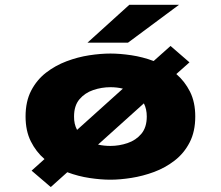

<svg xmlns="http://www.w3.org/2000/svg" viewBox="-20 -734 915 796"><path d="M111 -26.5 164.5 -74.5Q129.5 -104.5 107.8 -148Q86 -191.5 86 -251Q86 -313.5 109.2 -358.2Q132.5 -403 171 -432.8Q209.5 -462.5 256 -480Q302.5 -497.5 350 -504.8Q397.5 -512 438 -512Q477.5 -512 524.5 -505Q571.5 -498 617 -481L687 -543.5L765.5 -475.5L711 -427Q746 -397 767.8 -353.8Q789.5 -310.5 789.5 -251Q789.5 -188.5 766.2 -143.5Q743 -98.5 704.2 -68.5Q665.5 -38.5 619 -21.2Q572.5 -4 525 3.5Q477.5 11 438 11Q398.5 11 351.5 4Q304.5 -3 259 -20L190.5 41.5ZM287 -251Q286.5 -219.5 299.5 -195.5L489.5 -366.5Q465 -372.5 438 -372.5Q401.5 -372.5 366.8 -360.8Q332 -349 309.5 -322.5Q287 -296 287 -251ZM438 -129Q474 -129 508.8 -140.8Q543.5 -152.5 566 -179.2Q588.5 -206 588.5 -251Q588.5 -282 576.5 -305.5L386.5 -134.5Q410.5 -129 438 -129ZM510.5 -557H342.5L516 -714H722Z"/></svg>

Font: Trispace SemiExpanded ExtraBold
Style: Regular
Weight: 800
Width: 6
Designer: Tyler Finck
Foundry: Etcetera Type Company
Version: Version 1.210; ttfautohint (v1.8.3)